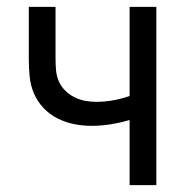

<svg xmlns="http://www.w3.org/2000/svg" viewBox="-20 -540 540 560"><path d="M358 0V-190Q331 -182 303 -177.5Q275 -173 247 -173Q221 -173 196 -178Q171 -183 148 -194.5Q125 -206 107 -225Q89 -244 79 -267.5Q69 -291 66.5 -316.5Q64 -342 64 -368V-520H142V-368Q142 -351 143.5 -334.5Q145 -318 151.5 -303Q158 -288 170 -276Q182 -264 197 -256.5Q212 -249 228 -246Q244 -243 261 -243Q286 -243 310.5 -247.5Q335 -252 358 -260V-520H436V0Z"/></svg>

Font: Iosevka Fuck
Style: Regular
Weight: 400
Monospace: yes
Designer: Belleve Invis
Foundry: Belleve Invis
Version: Version 28.0.7; ttfautohint (v1.8.3)